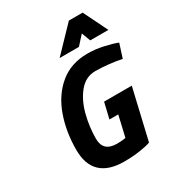

<svg xmlns="http://www.w3.org/2000/svg" viewBox="-218 -1062 1108 1207"><g transform="rotate(-30 336.5 -459.0)"><path d="M468 -930H568L654 -755H522L498 -819L440 -755H300ZM102 -202Q102 -334 142 -445.5Q182 -557 263.5 -624.5Q345 -692 465 -692Q520 -692 577.5 -679.5Q635 -667 673 -652L641 -552Q604 -560 551 -566Q498 -572 454 -572Q383 -572 335.5 -514.5Q288 -457 266 -371.5Q244 -286 244 -201Q244 -108 344 -108Q377 -108 407 -113L442 -264H378L405 -378H606L521 -14Q495 -4 442.5 4Q390 12 327 12Q216 12 159 -41.5Q102 -95 102 -202Z"/></g></svg>

Font: Cairo
Style: Bold Italic
Weight: 700
Italic angle: -13°
Designer: Mohamed Gaber, Accademia di Belle Arti di Urbino and others
Foundry: Kief Type Foundry, Accademia di Belle Arti di Urbino and others
Version: Version 3.011